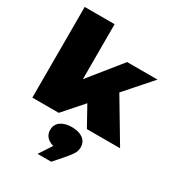

<svg xmlns="http://www.w3.org/2000/svg" viewBox="-251 -921 1296 1412"><g transform="rotate(30 396.5 -215.5)"><path d="M302 -197 234 -219 521 -575H779L272 0H48V-770H302ZM357 -278 553 -403 793 0H511ZM288 339 400 168 410 237Q351 237 315.5 211Q280 185 280 139Q280 93 315.5 67.5Q351 42 410 42Q469 42 504 67.5Q539 93 539 140Q539 171 521.5 198Q504 225 468 266L404 339Z"/></g></svg>

Font: Unbounded Black
Style: Regular
Weight: 900
Designer: Luke Prowse, Jean-Baptiste Morizot, Fátima Lázaro, Florian Runge
Foundry: NaN
Version: Version 1.701;gftools[0.9.28.dev5+ged2979d]